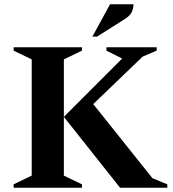

<svg xmlns="http://www.w3.org/2000/svg" viewBox="-20 -882 814 902"><path d="M44 0V-16L129 -57V-603L44 -644V-660H365V-644L280 -603V-57L365 -16V0ZM280 -333 554 -607 480 -644V-660H716V-644L650 -616L418 -393L696 -45L766 -16V0H544ZM414 -710 497 -862H607Q607 -843 599 -825.5Q591 -808 567 -793L436 -710Z"/></svg>

Font: Spectral
Style: Bold
Weight: 700
Designer: Jean-Baptiste Levee
Foundry: Production Type
Version: Version 2.001